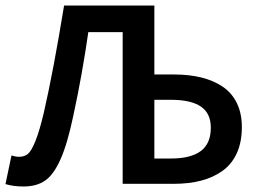

<svg xmlns="http://www.w3.org/2000/svg" viewBox="-25 -674 947 704"><path d="M61 9.8Q23.4 9.8 -4.9 1L17.1 -104Q31.7 -99.1 44.9 -99.1Q64 -99.1 76.7 -109.1Q89.4 -119.1 104.5 -155.8Q119.6 -192.4 136.2 -263.2Q170.9 -414.6 210 -653.8H541V-400.9H612.8Q668.5 -400.9 713.1 -389.9Q757.8 -378.9 791.5 -356.2Q825.2 -333.5 843.5 -295.9Q861.8 -258.3 861.8 -208Q861.8 -153.3 843.5 -112.8Q825.2 -72.3 791.3 -47.9Q757.3 -23.4 712.6 -11.7Q668 0 611.8 0H424.8V-556.2H298.8Q276.4 -399.9 244.1 -251Q222.2 -146.5 197 -90.1Q171.9 -33.7 140.6 -12Q109.4 9.8 61 9.8ZM541 -92.8H602.1Q674.3 -92.8 711.2 -120.1Q748 -147.5 748 -206.1Q748 -258.3 711.7 -283.2Q675.3 -308.1 601.1 -308.1H541Z"/></svg>

Font: Source Sans 3 Semibold
Style: Regular
Weight: 600
Designer: Paul D. Hunt
Foundry: Adobe
Version: Version 3.052;hotconv 1.1.0;makeotfexe 2.6.0